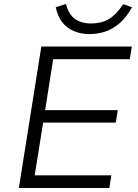

<svg xmlns="http://www.w3.org/2000/svg" viewBox="-20 -937 686 957"><path d="M74 0 186 -705H637L627 -642H245L205 -388H567L557 -326H195L153 -63H535L525 0ZM426 -767Q384 -767 348.5 -782Q313 -797 290 -826.5Q267 -856 258 -901L309 -917Q322 -865 354 -842.5Q386 -820 433 -820Q484 -820 521 -841Q558 -862 594 -916L638 -901Q612 -853 578 -823Q544 -793 505.5 -780Q467 -767 426 -767Z"/></svg>

Font: Nunito Sans 7pt Light
Style: Italic
Weight: 300
Italic angle: -9°
Designer: Vernon Adams
Foundry: Vernon Adams
Version: Version 3.101;gftools[0.9.27]